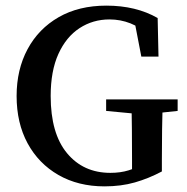

<svg xmlns="http://www.w3.org/2000/svg" viewBox="-20 -647 664 682"><path d="M351 15Q258 15 187.5 -25.5Q117 -66 78 -138Q39 -210 39 -306Q39 -400 78 -472.5Q117 -545 188.5 -586Q260 -627 358 -627Q463 -627 540 -583L543 -446H482L455 -586L515 -570V-518Q479 -550 443.5 -564Q408 -578 369 -578Q310 -578 262.5 -547Q215 -516 187.5 -455.5Q160 -395 160 -306Q160 -173 218 -103Q276 -33 372 -33Q408 -33 437 -42Q466 -51 501 -69L449 -20V-80Q449 -133 448.5 -186.5Q448 -240 447 -294H558Q555 -187 555 -79V-38Q508 -13 459 1Q410 15 351 15ZM357 -253V-294H611V-253L507 -242H473Z"/></svg>

Font: Lisu Bosa SemiBold
Style: Regular
Weight: 600
Designer: David Morse, Annie Olsen, Victor Gaultney, Frank Grießhammer (Latin)
Foundry: SIL International
Version: Version 2.000